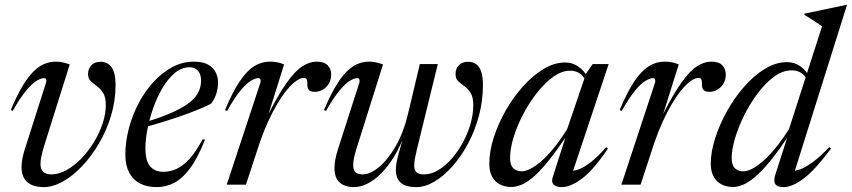

<svg xmlns="http://www.w3.org/2000/svg" viewBox="-20 -755 3483 785"><path d="M452.5 -407Q452.5 -343 434 -282Q415.5 -221 384.5 -168.2Q353.5 -115.5 315.2 -75.2Q277 -35 236.5 -12.5Q196 10 159 10Q114.5 10 91.2 -10.8Q68 -31.5 68 -72Q68 -103 81.5 -145L168.5 -418Q170.5 -425.5 168.8 -430.5Q167 -435.5 160 -435.5Q147.5 -435.5 129.2 -424.5Q111 -413.5 86.8 -384.5Q62.5 -355.5 32 -301.5L24 -305Q47.5 -361.5 70 -399.5Q92.5 -437.5 114.5 -460.2Q136.5 -483 159.8 -493Q183 -503 208 -503Q219.5 -503 228.8 -501.5Q238 -500 246.8 -497.5Q255.5 -495 265 -491.5L160 -157Q153 -133.5 149.2 -116Q145.5 -98.5 145.5 -85.5Q145.5 -61.5 157.2 -51.8Q169 -42 190.5 -42Q221 -42 252 -59.5Q283 -77 311.8 -106.2Q340.5 -135.5 363.2 -172.5Q386 -209.5 399.2 -248.8Q412.5 -288 412.5 -325Q412.5 -357.5 401.8 -374.8Q391 -392 376.5 -402.5Q362 -413 351 -423.2Q340 -433.5 340 -452.5Q340 -474.5 353.8 -488.5Q367.5 -502.5 391 -502.5Q420 -502.5 436.2 -480Q452.5 -457.5 452.5 -407Z M755.5 -480Q723 -480 695 -456.8Q667 -433.5 644.8 -396Q622.5 -358.5 606.8 -314Q591 -269.5 582.8 -226.2Q574.5 -183 574.5 -150Q574.5 -97.5 593.8 -75Q613 -52.5 648.5 -52.5Q675.5 -52.5 701.8 -64.5Q728 -76.5 754.8 -105.5Q781.5 -134.5 808 -185L818.5 -184.5Q788 -108 756.2 -65.8Q724.5 -23.5 691 -6.8Q657.5 10 620.5 10Q580.5 10 551.8 -5.2Q523 -20.5 507.8 -50Q492.5 -79.5 492.5 -122.5Q492.5 -175.5 506.8 -229.8Q521 -284 546.8 -333Q572.5 -382 607.8 -420.2Q643 -458.5 684.8 -480.8Q726.5 -503 773 -503Q808 -503 829.5 -491.5Q851 -480 861.2 -460.5Q871.5 -441 871.5 -417Q871.5 -395.5 864.8 -373.2Q858 -351 843 -331Q825 -321.5 795 -309Q765 -296.5 727.2 -283.2Q689.5 -270 648 -257Q606.5 -244 566 -233.5L568.5 -253.5Q624.5 -270.5 664.8 -287Q705 -303.5 731.5 -319.8Q758 -336 773.5 -353Q789 -370 795.5 -388.2Q802 -406.5 802 -426Q802 -442.5 796.5 -454.5Q791 -466.5 780.8 -473.2Q770.5 -480 755.5 -480Z M1045 -418Q1046.5 -424.5 1044.8 -430Q1043 -435.5 1036 -435.5Q1024 -435.5 1005.5 -424.5Q987 -413.5 963 -384.5Q939 -355.5 908.5 -301.5L900 -305Q931.5 -380.5 960.8 -423.5Q990 -466.5 1020 -484.8Q1050 -503 1083 -503Q1094.5 -503 1104.2 -501.8Q1114 -500.5 1123 -498Q1132 -495.5 1141.5 -491.5L1074 -276.5H1071.5Q1117 -367.5 1152 -416.5Q1187 -465.5 1216.5 -484.2Q1246 -503 1274.5 -503Q1305.5 -503 1319.8 -488Q1334 -473 1334 -450Q1334 -429 1324.5 -413.2Q1315 -397.5 1299.8 -388.5Q1284.5 -379.5 1266.5 -379.5Q1250 -379.5 1243.2 -387Q1236.5 -394.5 1236.5 -410Q1237 -426 1233.5 -431.2Q1230 -436.5 1223 -436.5Q1208.5 -436.5 1190.5 -423.8Q1172.5 -411 1152.8 -387Q1133 -363 1113.5 -330Q1094 -297 1075.8 -257Q1057.5 -217 1042 -172L985.5 0H907Z M1696.5 -493H1770L1683.5 -140Q1679 -120.5 1676.2 -105.2Q1673.5 -90 1673.5 -78.5Q1673.5 -60 1682.5 -51Q1691.5 -42 1713.5 -42Q1743 -42 1772 -59.5Q1801 -77 1826.8 -106.2Q1852.5 -135.5 1872.5 -172.5Q1892.5 -209.5 1903.8 -248.8Q1915 -288 1915 -325Q1915 -357.5 1904.2 -374.8Q1893.5 -392 1878.8 -402.5Q1864 -413 1853.2 -423.2Q1842.5 -433.5 1842.5 -452.5Q1842.5 -474.5 1856.2 -488.5Q1870 -502.5 1893.5 -502.5Q1912.5 -502.5 1926.5 -492.8Q1940.5 -483 1947.5 -462Q1954.5 -441 1954.5 -407Q1954.5 -343 1938.2 -282Q1922 -221 1893.8 -168.2Q1865.5 -115.5 1830 -75.2Q1794.5 -35 1756.2 -12.5Q1718 10 1681.5 10Q1639.5 10 1619 -7.5Q1598.5 -25 1598.5 -61Q1598.5 -73.5 1601 -88Q1603.5 -102.5 1608 -120L1634.5 -216.5H1638.5Q1618 -159 1592.2 -116.5Q1566.5 -74 1538.2 -45.8Q1510 -17.5 1481.5 -3.8Q1453 10 1427 10Q1390 10 1368.8 -8.8Q1347.5 -27.5 1347.5 -68Q1347.5 -101 1362.5 -147L1449.5 -418Q1451 -425.5 1449.2 -430.5Q1447.5 -435.5 1440.5 -435.5Q1428.5 -435.5 1410.2 -424.5Q1392 -413.5 1367.8 -384.5Q1343.5 -355.5 1313 -301.5L1304.5 -305Q1328.5 -361.5 1350.8 -399.5Q1373 -437.5 1395.2 -460.2Q1417.5 -483 1440.5 -493Q1463.5 -503 1488.5 -503Q1500 -503 1509.5 -501.5Q1519 -500 1527.8 -497.5Q1536.5 -495 1546 -491.5L1439 -152Q1431 -127.5 1427.5 -109.8Q1424 -92 1424 -79.5Q1424 -58.5 1434 -50.2Q1444 -42 1463 -42Q1493.5 -42 1529.8 -72Q1566 -102 1598.2 -158Q1630.5 -214 1649 -293Z M2239.5 -29.5 2298 -212.5H2305.5Q2261 -146 2226.8 -102.8Q2192.5 -59.5 2164.8 -35Q2137 -10.5 2114.2 -0.5Q2091.5 9.5 2071 9.5Q2044.5 9.5 2024 -1Q2003.5 -11.5 1992 -32.8Q1980.5 -54 1980.5 -85.5Q1980.5 -135.5 1998.5 -192Q2016.5 -248.5 2047.5 -303Q2078.5 -357.5 2118.5 -402Q2158.5 -446.5 2202.5 -473Q2246.5 -499.5 2290.5 -499.5Q2319 -499.5 2342.5 -484.2Q2366 -469 2383.5 -439L2375.5 -423Q2364.5 -446.5 2348.2 -456.2Q2332 -466 2310.5 -466Q2277.5 -466 2243.2 -441.8Q2209 -417.5 2177.2 -377.8Q2145.5 -338 2120.2 -290.2Q2095 -242.5 2080.2 -195Q2065.5 -147.5 2065.5 -109Q2065.5 -79.5 2078.8 -67Q2092 -54.5 2113 -54.5Q2127.5 -54.5 2147.8 -64.5Q2168 -74.5 2192 -95Q2216 -115.5 2243.2 -148.5Q2270.5 -181.5 2299 -227.5L2376 -453.5L2403 -493H2468.5L2318 -41.5L2308 -58Q2322 -54 2344.2 -61.8Q2366.5 -69.5 2395.5 -92Q2424.5 -114.5 2458.5 -153.5L2465.5 -147.5Q2406 -59 2359.2 -24.5Q2312.5 10 2277 10Q2253.5 10 2243.5 -0.5Q2233.5 -11 2239.5 -29.5Z M2658.5 -418Q2660 -424.5 2658.2 -430Q2656.5 -435.5 2649.5 -435.5Q2637.5 -435.5 2619 -424.5Q2600.5 -413.5 2576.5 -384.5Q2552.5 -355.5 2522 -301.5L2513.5 -305Q2545 -380.5 2574.2 -423.5Q2603.5 -466.5 2633.5 -484.8Q2663.5 -503 2696.5 -503Q2708 -503 2717.8 -501.8Q2727.5 -500.5 2736.5 -498Q2745.5 -495.5 2755 -491.5L2687.5 -276.5H2685Q2730.5 -367.5 2765.5 -416.5Q2800.5 -465.5 2830 -484.2Q2859.5 -503 2888 -503Q2919 -503 2933.2 -488Q2947.5 -473 2947.5 -450Q2947.5 -429 2938 -413.2Q2928.5 -397.5 2913.2 -388.5Q2898 -379.5 2880 -379.5Q2863.5 -379.5 2856.8 -387Q2850 -394.5 2850 -410Q2850.5 -426 2847 -431.2Q2843.5 -436.5 2836.5 -436.5Q2822 -436.5 2804 -423.8Q2786 -411 2766.2 -387Q2746.5 -363 2727 -330Q2707.5 -297 2689.2 -257Q2671 -217 2655.5 -172L2599 0H2520.5Z M3289 -409Q3277 -441.5 3259.2 -454.5Q3241.5 -467.5 3217.5 -467.5Q3180.5 -467.5 3145.2 -441.8Q3110 -416 3078.5 -374.2Q3047 -332.5 3023 -284.2Q2999 -236 2985.2 -189.8Q2971.5 -143.5 2971.5 -109Q2971.5 -79.5 2984.8 -67Q2998 -54.5 3018.5 -54.5Q3031 -54.5 3046.5 -60.8Q3062 -67 3080.2 -80.5Q3098.5 -94 3119 -114.5Q3139.5 -135 3161.2 -163Q3183 -191 3206 -227.5L3341 -647.5Q3332 -654 3320.5 -661.5Q3309 -669 3296 -677.5Q3283 -686 3268.5 -694.5L3270 -699.5L3439.5 -735H3443L3225 -41.5L3213 -57.5Q3226.5 -54 3249 -61.8Q3271.5 -69.5 3302 -91.5Q3332.5 -113.5 3370.5 -153.5L3377.5 -147.5Q3315 -63 3267.8 -26.5Q3220.5 10 3184 10Q3158.5 10 3150 -2Q3141.5 -14 3150 -41L3205 -212.5H3212.5Q3166.5 -142.5 3130.8 -98.8Q3095 -55 3067 -31.5Q3039 -8 3017 0.8Q2995 9.5 2976.5 9.5Q2950.5 9.5 2930 -1Q2909.5 -11.5 2897.8 -32.8Q2886 -54 2886 -86Q2886 -132.5 2903.5 -188.2Q2921 -244 2951.5 -299Q2982 -354 3021.8 -399.8Q3061.5 -445.5 3106.8 -473.2Q3152 -501 3198 -501Q3229 -501 3254 -482.8Q3279 -464.5 3296 -428.5Z"/></svg>

Font: Newsreader 60pt
Style: Italic
Weight: 400
Italic angle: -17°
Designer: Hugues Gentile
Foundry: Production Type
Version: Version 1.003